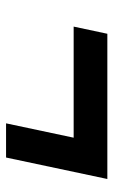

<svg xmlns="http://www.w3.org/2000/svg" viewBox="118 -576 395 672"><g transform="rotate(90 316.0 -239.5)"><path d="M411.2 -62.7 461.4 -299.3H72.6L97.7 -417.2H606L530.8 -62.7Z"/></g></svg>

Font: Atkinson Hyperlegible Mono ExtraLight
Style: Italic
Weight: 200
Italic angle: -12°
Monospace: yes
Designer: Elliott Scott, Megan Eiswerth, Linus Boman, Theodore Petrosky, Letters from Sweden
Foundry: Applied Design Works, Letters from Sweden
Version: Version 2.001